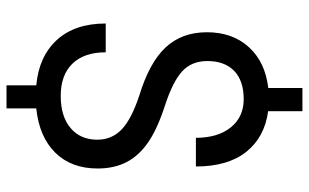

<svg xmlns="http://www.w3.org/2000/svg" viewBox="-203 -663 968 602"><g transform="rotate(90 281.0 -362.0)"><path d="M418 -183.1Q418 -228 386.5 -258.8Q355 -289.6 280.3 -314.5Q176.3 -346.2 128.7 -397.2Q81.1 -448.2 81.1 -526.9Q81.1 -606.9 127.7 -658.2Q174.3 -709.5 255.9 -719.2V-826.2H328.6V-718.8Q410.6 -707.5 456.3 -649.9Q502 -592.3 502 -492.2H412.1Q412.1 -561 379.4 -601.6Q346.7 -642.1 291 -642.1Q232.9 -642.1 202.1 -612.1Q171.4 -582 171.4 -528.3Q171.4 -478.5 203.9 -449Q236.3 -419.4 310.8 -395.3Q385.3 -371.1 427 -342Q468.8 -313 488.5 -274.4Q508.3 -235.8 508.3 -184.1Q508.3 -101.6 458.7 -51.3Q409.2 -1 319.8 8.3V101.6H247.6V8.3Q156.7 0 105.2 -56.4Q53.7 -112.8 53.7 -209.5H144Q144 -141.6 179.7 -105Q215.3 -68.4 280.8 -68.4Q344.7 -68.4 381.3 -99.1Q418 -129.9 418 -183.1Z"/></g></svg>

Font: Vazir
Style: Regular
Weight: 400
Designer: Saber Rastikerdar
Foundry: Saber Rastikerdar
Version: Version 30.0.0